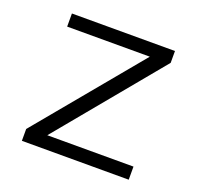

<svg xmlns="http://www.w3.org/2000/svg" viewBox="-97 -613 735 716"><g transform="rotate(20 271.0 -255.0)"><path d="M59 0V-47L400 -458H72V-510H481V-463L141 -52H483V0Z"/></g></svg>

Font: Saira SemiExpanded Light
Style: Regular
Weight: 300
Width: 6
Designer: Hector Gatti with collaboration of the Omnibus-Type team
Foundry: Omnibus-Type
Version: Version 1.101